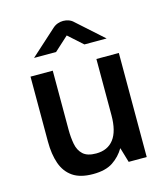

<svg xmlns="http://www.w3.org/2000/svg" viewBox="-108 -789 767 884"><g transform="rotate(-15 275.5 -346.5)"><path d="M227 12Q166 12 130.5 -12.5Q95 -37 79.5 -81.5Q64 -126 64 -186V-496H170V-215Q170 -178 176 -146Q182 -114 202.5 -95Q223 -76 265 -76Q320 -76 349 -114Q378 -152 378 -228V-496H485V0H399L378 -71Q357 -35 322 -11.5Q287 12 227 12ZM102 -575 225 -686Q236 -696 249 -700.5Q262 -705 275 -705Q288 -705 301 -700.5Q314 -696 324 -686L448 -575H342L274 -636L207 -575Z"/></g></svg>

Font: Atkinson Hyperlegible Next Medium
Style: Regular
Weight: 500
Designer: Elliott Scott, Megan Eiswerth, Linus Boman, Theodore Petrosky, Letters from Sweden
Foundry: Applied Design Works, Letters from Sweden
Version: Version 2.001